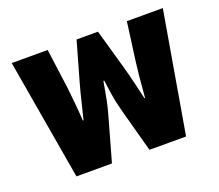

<svg xmlns="http://www.w3.org/2000/svg" viewBox="-97 -683 931 818"><g transform="rotate(-20 368.5 -274.0)"><path d="M120 0 26 -548H189L213 -369Q215 -347 219.5 -306.5Q224 -266 227 -214H230Q239 -249 246 -278.5Q253 -308 259 -331.5Q265 -355 270 -372L320 -548H417L467 -372Q472 -355 478 -331.5Q484 -308 491 -278.5Q498 -249 506 -214H509Q513 -266 517 -306.5Q521 -347 524 -369L548 -548H711L617 0H451L397 -199Q385 -244 380 -277.5Q375 -311 371 -343H367Q363 -322 359.5 -301Q356 -280 351 -255.5Q346 -231 337 -199L281 0Z"/></g></svg>

Font: Noto Sans Thai ExtraBold
Style: Regular
Weight: 800
Version: Version 2.001